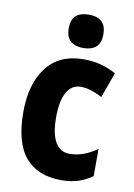

<svg xmlns="http://www.w3.org/2000/svg" viewBox="-87 -824 623 890"><g transform="rotate(10 224.0 -379.0)"><path d="M265 10Q153 10 95 -58.5Q37 -127 37 -272Q37 -403 96.5 -481.5Q156 -560 271 -560Q317 -560 354.5 -549.5Q392 -539 424 -521L381 -402Q354 -416 329 -424Q304 -432 279 -432Q237 -432 214 -391.5Q191 -351 191 -273Q191 -194 214.5 -155.5Q238 -117 281 -117Q347 -117 410 -163V-35Q350 10 265 10ZM259 -768Q298 -768 319 -749Q340 -730 340 -689Q340 -648 318.5 -629.5Q297 -611 259 -611Q221 -611 199 -629.5Q177 -648 177 -689Q177 -731 198 -749.5Q219 -768 259 -768Z"/></g></svg>

Font: Noto Sans Ethiopic Condensed ExtraBold
Style: Regular
Weight: 800
Width: 3
Designer: Monotype Design Team
Foundry: Monotype Imaging Inc.
Version: Version 2.102; ttfautohint (v1.8.4.7-5d5b)